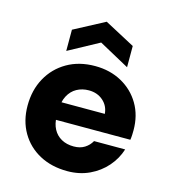

<svg xmlns="http://www.w3.org/2000/svg" viewBox="-110 -817 820 918"><g transform="rotate(15 300.0 -357.5)"><path d="M307 12Q229 12 169.5 -20Q110 -52 76.5 -109.5Q43 -167 43 -242Q43 -319 76 -379Q109 -439 168.5 -473.5Q228 -508 307 -508Q381 -508 439 -476Q497 -444 530 -388Q563 -332 563 -259Q563 -249 562.5 -236.5Q562 -224 560 -211H150V-299H410Q407 -338 378.5 -363Q350 -388 308 -388Q275 -388 248.5 -373.5Q222 -359 206.5 -329.5Q191 -300 191 -255V-226Q191 -192 205 -165.5Q219 -139 245 -124.5Q271 -110 306 -110Q338 -110 360 -124Q382 -138 394 -160H548Q533 -112 499 -73Q465 -34 416 -11Q367 12 307 12ZM154 -542V-647L305 -727L455 -647V-542L305 -624Z"/></g></svg>

Font: DM Sans 28pt Black
Style: Regular
Weight: 900
Version: Version 4.004;gftools[0.9.30]